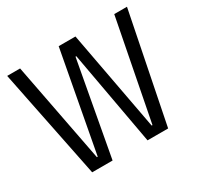

<svg xmlns="http://www.w3.org/2000/svg" viewBox="-122 -681 845 823"><g transform="rotate(-30 300.5 -270.0)"><path d="M4 -540H68L163 -46H167L259 -540H342L434 -46H438L534 -540H597L489 0H387L303 -465H299L214 0H113Z"/></g></svg>

Font: Pathway Extreme Condensed ExtraLight
Style: Regular
Weight: 250
Width: 3
Version: Version 1.001;gftools[0.9.26]